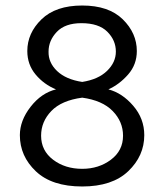

<svg xmlns="http://www.w3.org/2000/svg" viewBox="-20 -663 596 696"><path d="M503 -173Q503 -98 445 -42.5Q387 13 278 13Q168 13 110 -42Q52 -97 52 -173Q52 -226 91 -276Q130 -326 183 -339Q139 -357 109 -393Q79 -429 79 -478Q79 -543 130.5 -593Q182 -643 278 -643Q374 -643 425 -593Q476 -543 476 -478Q476 -429 444.5 -393Q413 -357 373 -339Q423 -326 463 -279.5Q503 -233 503 -173ZM156 -476Q155 -436 187 -405.5Q219 -375 278 -366Q336 -375 368 -406Q400 -437 400 -476Q400 -517 369 -548Q338 -579 275 -579Q216 -579 186 -547.5Q156 -516 156 -476ZM129 -171Q129 -117 172.5 -84Q216 -51 278 -51Q338 -51 382 -84Q426 -117 426 -171Q426 -222 388.5 -260.5Q351 -299 278 -309Q203 -299 166 -260.5Q129 -222 129 -171Z"/></svg>

Font: Palanquin
Style: Regular
Weight: 400
Designer: Pria Ravichandran
Version: Version 1.0.4